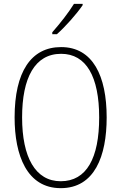

<svg xmlns="http://www.w3.org/2000/svg" viewBox="-20 -969 631 999"><path d="M410 -942V-949H365C335 -901 295 -850 252 -801V-791H276C319 -829 378 -895 410 -942ZM535 -358C535 -574 463 -724 298 -724C141 -724 56 -594 56 -358C56 -161 120 10 296 10C472 10 535 -156 535 -358ZM95 -358C95 -564 161 -689 298 -689C429 -689 496 -570 496 -358C496 -147 431 -26 296 -26C164 -26 95 -151 95 -358Z"/></svg>

Font: Noto Sans Tamil Condensed ExtraLight
Style: Regular
Weight: 200
Width: 3
Designer: Jelle Bosma - Monotype Design Team
Foundry: Monotype Imaging Inc.
Version: Version 2.004